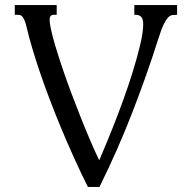

<svg xmlns="http://www.w3.org/2000/svg" viewBox="-20 -736 747 767"><path d="M377.4 10.7H331.1Q301.8 -47.9 274.7 -107.9Q247.6 -168 223.1 -226.8Q198.7 -285.6 177.5 -341.8Q156.2 -397.9 138.9 -449Q121.6 -500 108.4 -544.7Q95.2 -589.4 86.9 -625Q82.5 -644.5 77.9 -655Q73.2 -665.5 68.6 -670.4Q64 -675.3 59.6 -676Q55.2 -676.8 50.8 -676.8H39.1V-715.8H206.5V-676.8H193.8Q182.6 -676.8 179.4 -666.5Q176.3 -656.2 182.1 -626.5Q188 -595.7 200.7 -553.5Q213.4 -511.2 229.7 -462.9Q246.1 -414.6 265.4 -363Q284.7 -311.5 304.2 -262.7Q323.7 -213.9 342.3 -170.7Q360.8 -127.4 376.5 -95.7Q393.1 -134.3 412.8 -182.4Q432.6 -230.5 452.6 -283.2Q472.7 -335.9 491.7 -391.8Q510.7 -447.8 525.9 -502.4Q541.5 -558.1 547.4 -592.5Q553.2 -627 551.8 -645.5Q550.3 -664.1 542.2 -670.4Q534.2 -676.8 522.5 -676.8H516.6V-715.8H687.5V-676.8H685.1Q676.3 -676.8 668.2 -675.8Q660.2 -674.8 651.9 -666.5Q643.6 -658.2 634.3 -639.4Q625 -620.6 613.8 -585Q567.9 -439.9 509.5 -289.1Q451.2 -138.2 377.4 10.7Z"/></svg>

Font: Arian Grqi
Style: Regular
Weight: 400
Designer: Ruben Hakobyan (Tarumian)
Foundry: Ruben Hakobyan (Tarumian)
Version: Version 1.003